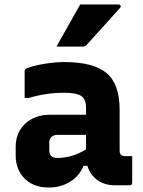

<svg xmlns="http://www.w3.org/2000/svg" viewBox="-20 -827 640 857"><path d="M514 -337V-155Q514 -142 520 -136Q526 -130 539 -130H570V-11Q570 0 559 0H492Q447 0 414.5 -23.5Q382 -47 370 -87H353Q334 -41 292.5 -15.5Q251 10 197 10Q130 10 90 -30Q50 -70 50 -134V-171Q50 -235 92.5 -275Q135 -315 207 -315H364V-347Q364 -385 342 -399Q320 -413 267 -413Q185 -413 110 -390H90V-508Q90 -515 93 -518Q99 -524 127 -531.5Q155 -539 193 -544.5Q231 -550 267 -550Q397 -550 455.5 -501Q514 -452 514 -337ZM200 -155Q200 -122 236 -122Q302 -122 364 -160V-225H236Q219 -225 209 -215Q200 -206 200 -192ZM338 -807H509Q515 -807 518 -802Q521 -797 516 -792Q478 -749 444.5 -712.5Q411 -676 367 -627Q361 -619 350 -619H232Q258 -666 284.5 -712.5Q311 -759 338 -807Z"/></svg>

Font: Recursive Sn Lnr St XBd
Style: Regular
Weight: 800
Version: Version 1.079;hotconv 1.0.112;makeotfexe 2.5.65598; ttfautoh